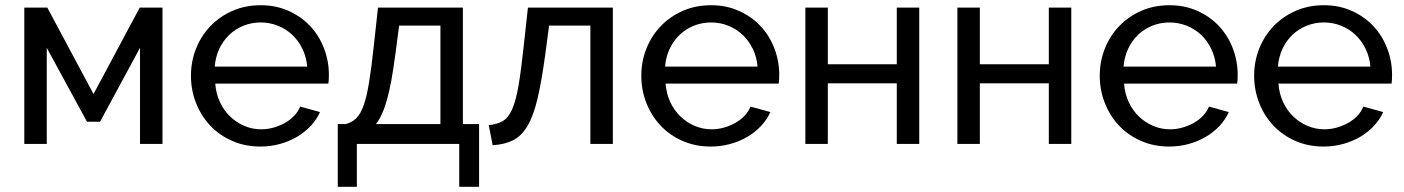

<svg xmlns="http://www.w3.org/2000/svg" viewBox="-20 -551 5376 735"><path d="M338 -191 515 -522H602V0H516V-368L363 -85H313L159 -368V0H73V-522H161Z M977 10Q918 10 869 -11.5Q820 -33 785 -70Q750 -107 730.5 -156.5Q711 -206 711 -261Q711 -316 730.5 -365Q750 -414 785.5 -451Q821 -488 870 -509.5Q919 -531 978 -531Q1037 -531 1085.5 -509Q1134 -487 1168 -450.5Q1202 -414 1220.5 -365.5Q1239 -317 1239 -265Q1239 -254 1238.5 -245Q1238 -236 1237 -231H804Q807 -192 822 -160Q837 -128 861 -105Q885 -82 915.5 -69Q946 -56 980 -56Q1004 -56 1027 -62.5Q1050 -69 1070 -80Q1090 -91 1105.5 -107Q1121 -123 1129 -143L1205 -122Q1192 -93 1169.5 -69Q1147 -45 1117.5 -27.5Q1088 -10 1052 0Q1016 10 977 10ZM1156 -296Q1153 -333 1137.5 -364.5Q1122 -396 1098.5 -418Q1075 -440 1044 -452.5Q1013 -465 978 -465Q943 -465 912 -452.5Q881 -440 857.5 -417.5Q834 -395 819.5 -364Q805 -333 802 -296Z M1273 -76H1303Q1327 -82 1343.5 -98Q1360 -114 1372 -147.5Q1384 -181 1393 -236.5Q1402 -292 1411 -376L1427 -522H1752V-76H1814V164H1738V0H1346V164H1273ZM1666 -76V-453H1508L1493 -340Q1479 -232 1461.5 -169.5Q1444 -107 1419 -76Z M1851 -72Q1883 -75 1904.5 -87.5Q1926 -100 1940.5 -132.5Q1955 -165 1965 -223.5Q1975 -282 1985 -376L2001 -522H2326V0H2240V-453H2082L2067 -340Q2053 -238 2037.5 -172.5Q2022 -107 1999 -68.5Q1976 -30 1944 -14Q1912 2 1866 5Z M2701 10Q2642 10 2593 -11.5Q2544 -33 2509 -70Q2474 -107 2454.5 -156.5Q2435 -206 2435 -261Q2435 -316 2454.5 -365Q2474 -414 2509.5 -451Q2545 -488 2594 -509.5Q2643 -531 2702 -531Q2761 -531 2809.5 -509Q2858 -487 2892 -450.5Q2926 -414 2944.5 -365.5Q2963 -317 2963 -265Q2963 -254 2962.5 -245Q2962 -236 2961 -231H2528Q2531 -192 2546 -160Q2561 -128 2585 -105Q2609 -82 2639.5 -69Q2670 -56 2704 -56Q2728 -56 2751 -62.5Q2774 -69 2794 -80Q2814 -91 2829.5 -107Q2845 -123 2853 -143L2929 -122Q2916 -93 2893.5 -69Q2871 -45 2841.5 -27.5Q2812 -10 2776 0Q2740 10 2701 10ZM2880 -296Q2877 -333 2861.5 -364.5Q2846 -396 2822.5 -418Q2799 -440 2768 -452.5Q2737 -465 2702 -465Q2667 -465 2636 -452.5Q2605 -440 2581.5 -417.5Q2558 -395 2543.5 -364Q2529 -333 2526 -296Z M3149 -305H3413V-522H3499V0H3413V-232H3149V0H3063V-522H3149Z M3731 -305H3995V-522H4081V0H3995V-232H3731V0H3645V-522H3731Z M4456 10Q4397 10 4348 -11.5Q4299 -33 4264 -70Q4229 -107 4209.5 -156.5Q4190 -206 4190 -261Q4190 -316 4209.5 -365Q4229 -414 4264.5 -451Q4300 -488 4349 -509.5Q4398 -531 4457 -531Q4516 -531 4564.5 -509Q4613 -487 4647 -450.5Q4681 -414 4699.5 -365.5Q4718 -317 4718 -265Q4718 -254 4717.5 -245Q4717 -236 4716 -231H4283Q4286 -192 4301 -160Q4316 -128 4340 -105Q4364 -82 4394.5 -69Q4425 -56 4459 -56Q4483 -56 4506 -62.5Q4529 -69 4549 -80Q4569 -91 4584.5 -107Q4600 -123 4608 -143L4684 -122Q4671 -93 4648.5 -69Q4626 -45 4596.5 -27.5Q4567 -10 4531 0Q4495 10 4456 10ZM4635 -296Q4632 -333 4616.5 -364.5Q4601 -396 4577.5 -418Q4554 -440 4523 -452.5Q4492 -465 4457 -465Q4422 -465 4391 -452.5Q4360 -440 4336.5 -417.5Q4313 -395 4298.5 -364Q4284 -333 4281 -296Z M5047 10Q4988 10 4939 -11.5Q4890 -33 4855 -70Q4820 -107 4800.5 -156.5Q4781 -206 4781 -261Q4781 -316 4800.5 -365Q4820 -414 4855.5 -451Q4891 -488 4940 -509.5Q4989 -531 5048 -531Q5107 -531 5155.5 -509Q5204 -487 5238 -450.5Q5272 -414 5290.5 -365.5Q5309 -317 5309 -265Q5309 -254 5308.5 -245Q5308 -236 5307 -231H4874Q4877 -192 4892 -160Q4907 -128 4931 -105Q4955 -82 4985.5 -69Q5016 -56 5050 -56Q5074 -56 5097 -62.5Q5120 -69 5140 -80Q5160 -91 5175.5 -107Q5191 -123 5199 -143L5275 -122Q5262 -93 5239.5 -69Q5217 -45 5187.5 -27.5Q5158 -10 5122 0Q5086 10 5047 10ZM5226 -296Q5223 -333 5207.5 -364.5Q5192 -396 5168.5 -418Q5145 -440 5114 -452.5Q5083 -465 5048 -465Q5013 -465 4982 -452.5Q4951 -440 4927.5 -417.5Q4904 -395 4889.5 -364Q4875 -333 4872 -296Z"/></svg>

Font: Boldmen Medium
Style: Regular
Weight: 400
Designer: Matt McInerney, Pablo Impallari, Rodrigo Fuenzalida
Foundry: LIVING CONCEPT
Version: Version 1.000